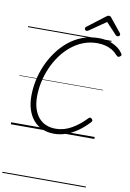

<svg xmlns="http://www.w3.org/2000/svg" viewBox="-168 -1351 1320 1947"><g transform="rotate(10 492.0 -378.0)"><path d="M448 19Q381 19 326.5 -4Q272 -27 234 -71.5Q196 -116 175.5 -178.5Q155 -241 155 -319Q155 -398 172 -480Q189 -562 223 -639.5Q257 -717 306.5 -785Q356 -853 419.5 -905Q483 -957 560.5 -986Q638 -1015 728 -1015Q784 -1015 831 -1001.5Q878 -988 916 -962.5Q954 -937 979 -899Q986 -889 982.5 -881.5Q979 -874 967 -867Q957 -861 950.5 -862.5Q944 -864 932 -876Q908 -904 876.5 -923Q845 -942 806.5 -952Q768 -962 722 -962Q645 -962 577.5 -935.5Q510 -909 453 -862Q396 -815 351.5 -753Q307 -691 276 -619.5Q245 -548 229 -472.5Q213 -397 213 -323Q213 -255 229.5 -201.5Q246 -148 277 -110.5Q308 -73 353 -53.5Q398 -34 455 -34Q498 -34 538.5 -45.5Q579 -57 617 -78.5Q655 -100 692.5 -130Q730 -160 766 -198Q775 -206 782.5 -205.5Q790 -205 799 -196Q808 -187 808 -179.5Q808 -172 799 -162Q742 -101 683.5 -61Q625 -21 566 -1Q507 19 448 19ZM592 -1066Q583 -1066 577 -1073Q571 -1080 571 -1087Q571 -1093 573 -1096.5Q575 -1100 579 -1104L761 -1243Q770 -1250 776.5 -1253Q783 -1256 791 -1256Q798 -1256 804 -1252.5Q810 -1249 815 -1242L928 -1102Q931 -1098 932.5 -1093.5Q934 -1089 934 -1086Q934 -1077 925.5 -1071.5Q917 -1066 910 -1066Q904 -1066 899 -1068.5Q894 -1071 890 -1076L782 -1191L614 -1075Q607 -1070 602 -1068Q597 -1066 592 -1066ZM0 490H860V500H0ZM0 -20H860V0H0ZM0 -505H860V-500H0ZM0 -1010H860V-1000H0Z"/></g></svg>

Font: Playwrite BE VLG Guides
Style: Regular
Weight: 400
Designer: Veronika Burian, José Scaglione
Foundry: TypeTogether
Version: Version 1.003